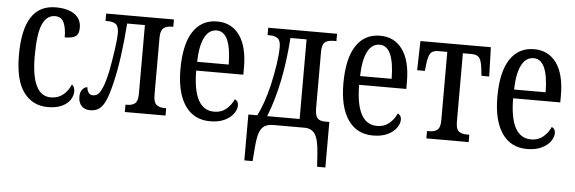

<svg xmlns="http://www.w3.org/2000/svg" viewBox="-49 -701 3197 1067"><g transform="rotate(5 1550.0 -168.0)"><path d="M42 -265Q42 -546 223 -546Q291 -546 328.5 -519.5Q366 -493 366 -444Q366 -410 348 -397Q330 -384 287 -384Q287 -436 273 -466.5Q259 -497 224 -497Q178 -497 154 -445Q130 -393 130 -266Q130 -45 239 -45Q279 -45 307 -68Q335 -91 350 -127Q366 -114 366 -89Q366 -66 351.5 -43Q337 -20 305.5 -5Q274 10 227 10Q141 10 91.5 -57.5Q42 -125 42 -265Z M397 -63Q397 -89 409.5 -104Q422 -119 437 -119Q437 -104 445.5 -90.5Q454 -77 471 -77Q487 -77 499 -87Q511 -97 524 -127.5Q537 -158 550 -218Q560 -269 569.5 -334Q579 -399 579 -433Q579 -470 563.5 -482.5Q548 -495 515 -495H505V-536H883V-495H873Q845 -495 828.5 -481.5Q812 -468 812 -428V-108Q812 -68 828.5 -54.5Q845 -41 873 -41H883V0H656V-41H666Q694 -41 709.5 -54.5Q725 -68 725 -108V-491H626Q611 -286 579 -155Q564 -92 549 -57.5Q534 -23 513.5 -8Q493 7 463 7Q432 7 414.5 -11.5Q397 -30 397 -63Z M943 -264Q943 -403 990 -474.5Q1037 -546 1124 -546Q1204 -546 1249 -483.5Q1294 -421 1294 -304V-264H1031Q1032 -45 1150 -45Q1189 -45 1216 -67Q1243 -89 1259 -124Q1279 -115 1279 -91Q1279 -69 1262.5 -45.5Q1246 -22 1213 -6Q1180 10 1132 10Q1041 10 992 -61.5Q943 -133 943 -264ZM1208 -313Q1206 -496 1126 -496Q1082 -496 1058 -449Q1034 -402 1032 -313Z M1341 -46H1391Q1426 -115 1451 -219Q1482 -357 1482 -435Q1482 -471 1465.5 -483Q1449 -495 1419 -495H1409V-536H1793V-495H1778Q1744 -495 1728.5 -481.5Q1713 -468 1713 -426V-117Q1713 -75 1725.5 -59.5Q1738 -44 1769 -44H1793V210H1747L1742 136Q1737 60 1718 30Q1699 0 1658 0H1486Q1452 0 1433.5 13Q1415 26 1406 54.5Q1397 83 1393 135L1387 210H1341ZM1627 -46V-490H1537Q1519 -229 1446 -46Z M1852 -264Q1852 -403 1899 -474.5Q1946 -546 2033 -546Q2113 -546 2158 -483.5Q2203 -421 2203 -304V-264H1940Q1941 -45 2059 -45Q2098 -45 2125 -67Q2152 -89 2168 -124Q2188 -115 2188 -91Q2188 -69 2171.5 -45.5Q2155 -22 2122 -6Q2089 10 2041 10Q1950 10 1901 -61.5Q1852 -133 1852 -264ZM2117 -313Q2115 -496 2035 -496Q1991 -496 1967 -449Q1943 -402 1941 -313Z M2338 -41H2349Q2380 -41 2396 -54Q2412 -67 2412 -108V-489H2362Q2331 -489 2318.5 -472Q2306 -455 2301 -408L2297 -373H2254L2258 -536H2651L2656 -373H2613L2609 -408Q2604 -455 2591.5 -472Q2579 -489 2548 -489H2499V-108Q2499 -67 2514.5 -54Q2530 -41 2561 -41H2574V0H2338Z M2711 -264Q2711 -403 2758 -474.5Q2805 -546 2892 -546Q2972 -546 3017 -483.5Q3062 -421 3062 -304V-264H2799Q2800 -45 2918 -45Q2957 -45 2984 -67Q3011 -89 3027 -124Q3047 -115 3047 -91Q3047 -69 3030.5 -45.5Q3014 -22 2981 -6Q2948 10 2900 10Q2809 10 2760 -61.5Q2711 -133 2711 -264ZM2976 -313Q2974 -496 2894 -496Q2850 -496 2826 -449Q2802 -402 2800 -313Z"/></g></svg>

Font: Noto Serif Cond
Style: Regular
Weight: 400
Width: 3
Designer: Monotype Design Team
Foundry: Monotype Imaging Inc.
Version: Version 1.001